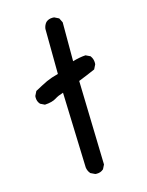

<svg xmlns="http://www.w3.org/2000/svg" viewBox="-122 -888 743 968"><g transform="rotate(-15 250.0 -404.5)"><path d="M62 -446.3Q62 -449.2 62.5 -454.1L74.2 -477.5Q111.8 -498 139.2 -511.2Q165 -522.9 201.2 -532.2L199.2 -768.1Q201.7 -786.6 213.4 -800.3Q227.5 -813 248.5 -813Q252 -813 256.8 -812.5L280.3 -800.8L292 -777.3V-574.2Q328.1 -585 359.9 -586.9L383.3 -575.7L384.3 -574.2Q396 -558.6 396 -538.1Q396 -535.2 395.5 -530.3L383.8 -506.8Q338.4 -486.8 295.9 -470.2L307.6 -31.2L296.4 -8.8L294.9 -7.8Q281.2 4.4 260.7 4.4Q257.8 4.4 252.9 3.9L229.5 -7.3L228.5 -8.8Q217.3 -22 214.8 -40.5L201.7 -434.1Q174.3 -425.8 158.7 -415.5Q137.2 -401.4 98.1 -399.4L75.2 -410.6L74.2 -412.1Q62 -425.8 62 -446.3Z"/></g></svg>

Font: Bakudai
Style: Bold
Weight: 700
Version: Version 1.48